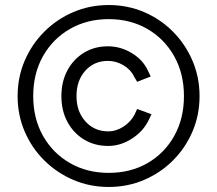

<svg xmlns="http://www.w3.org/2000/svg" viewBox="-20 -732 863 763"><path d="M412 11Q337 11 271.5 -17Q206 -45 156 -94.5Q106 -144 78 -209.5Q50 -275 50 -350Q50 -425 78 -490.5Q106 -556 156 -606Q206 -656 271.5 -684Q337 -712 412 -712Q487 -712 552.5 -684Q618 -656 667.5 -606Q717 -556 745 -490.5Q773 -425 773 -350Q773 -275 745 -209.5Q717 -144 667.5 -94.5Q618 -45 552.5 -17Q487 11 412 11ZM410 -152Q356 -152 314 -177.5Q272 -203 248 -247.5Q224 -292 224 -350Q224 -408 248 -452.5Q272 -497 313.5 -522.5Q355 -548 409 -548Q458 -548 502 -522Q546 -496 566 -455L579 -428L525 -407L512 -429Q499 -456 470 -473Q441 -490 409 -490Q354 -490 319 -451Q284 -412 284 -350Q284 -289 319.5 -249.5Q355 -210 410 -210Q442 -210 471 -229Q500 -248 515 -277L525 -299L582 -278L569 -251Q547 -208 502.5 -180Q458 -152 410 -152ZM412 -45Q499 -45 566.5 -84Q634 -123 672.5 -192Q711 -261 711 -350Q711 -440 672 -509Q633 -578 565.5 -617Q498 -656 412 -656Q326 -656 258 -617Q190 -578 151 -509Q112 -440 112 -350Q112 -261 151 -192Q190 -123 258 -84Q326 -45 412 -45Z"/></svg>

Font: Figtree Light
Style: Regular
Weight: 300
Designer: Erik Kennedy
Foundry: Erik Kennedy
Version: Version 2.001;gftools[0.9.30]